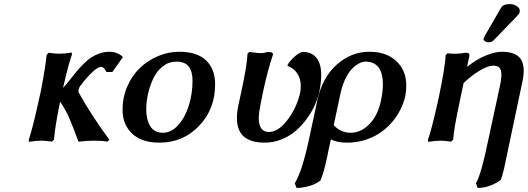

<svg xmlns="http://www.w3.org/2000/svg" viewBox="-20 -696 2611 950"><path d="M168 -182.1 183.1 -250Q204.6 -363.3 210.9 -424.8L221.2 -435.1Q251.5 -430.2 273.9 -430.2Q298.8 -430.2 335 -436L335.9 -425.8Q319.8 -382.8 292 -261.2Q306.2 -275.4 336.9 -314.9Q355 -337.9 365.2 -349.9Q375.5 -361.8 395.8 -382.1Q416 -402.3 432.4 -412.6Q448.7 -422.9 472.4 -431.4Q496.1 -439.9 520 -439.9Q560.1 -439.9 585.9 -416L587.9 -413.1L536.1 -339.8H506.8Q501.5 -350.6 494.6 -357.9Q487.8 -365.2 481.9 -365.2Q449.7 -365.2 377.9 -272Q371.6 -262.7 369.1 -253.9Q367.2 -244.6 369.1 -238.8Q435.5 -119.6 521 -4.9L511.2 4.9Q485.8 0 445.8 0Q411.1 0 368.2 4.9Q338.4 -76.2 321.8 -114Q305.2 -151.9 277.8 -192.9Q274.9 -181.2 274.9 -180.2Q252.9 -73.2 247.1 -4.9L236.8 4.9Q205.1 0 185.1 0Q157.2 0 123 5.9L122.1 -3.9Q140.1 -56.6 168 -182.1Z M866.7 -439.9Q954.1 -439.9 999.3 -397.5Q1044.4 -355 1044.4 -278.8Q1044.4 -156.2 965.1 -73.2Q885.7 9.8 769.5 9.8Q681.2 9.8 633.8 -34.9Q586.4 -79.6 586.4 -152.8Q586.4 -214.8 610.1 -269Q633.8 -323.2 672.9 -360.4Q711.9 -397.5 762.7 -418.7Q813.5 -439.9 866.7 -439.9ZM852.5 -391.1Q815.4 -391.1 785.6 -367.9Q755.9 -344.7 738.8 -308.3Q721.7 -272 712.6 -232.2Q703.6 -192.4 703.6 -154.8Q703.6 -105 723.4 -72Q743.2 -39.1 786.6 -39.1Q827.1 -39.1 861.3 -76.7Q895.5 -114.3 914.1 -173.3Q932.6 -232.4 932.6 -296.9Q932.6 -342.8 913.8 -366.9Q895 -391.1 852.5 -391.1Z M1283.2 -249 1270.5 -187Q1260.3 -136.7 1260.3 -112.8Q1260.3 -43 1310.5 -43Q1356 -43 1400.1 -99.6Q1444.3 -156.2 1463.4 -229Q1468.3 -251 1468.3 -269Q1468.3 -307.6 1450.2 -333.7Q1432.1 -359.9 1402.3 -370.1L1404.3 -377.9Q1415.5 -396 1439.7 -417.5Q1463.9 -439 1479.5 -439Q1522.9 -439 1546.1 -409.7Q1569.3 -380.4 1569.3 -325.2Q1569.3 -286.1 1559.6 -240.2Q1551.8 -206.1 1535.9 -171.9Q1520 -137.7 1495.4 -104.7Q1470.7 -71.8 1440.7 -46.4Q1410.6 -21 1371.3 -5.6Q1332 9.8 1289.6 9.8Q1152.3 9.8 1152.3 -110.8Q1152.3 -141.6 1159.2 -173.8Q1160.6 -181.6 1165.5 -202.9Q1170.4 -224.1 1172.4 -234.9Q1203.1 -375.5 1204.6 -430.2L1213.4 -439Q1219.2 -438.5 1231.7 -436.8Q1244.1 -435.1 1254.2 -434.1Q1264.2 -433.1 1272.5 -433.1Q1285.6 -433.1 1304.2 -439Q1319.3 -439 1325.4 -435.8Q1331.5 -432.6 1330.6 -425.8Q1305.2 -351.1 1283.2 -249Z M1564.5 199.2 1559.1 201.2Q1540.5 216.3 1507.8 225.1Q1475.1 233.9 1447.3 233.9L1438.5 210.9Q1473.6 154.3 1506.3 4.9L1550.3 -200.2Q1574.7 -312 1646 -376Q1717.3 -439.9 1808.1 -439.9Q1891.6 -439.9 1940.9 -393.8Q1990.2 -347.7 1990.2 -272.9Q1990.2 -248.5 1985.4 -220.2Q1967.8 -149.4 1924.1 -96.7Q1880.4 -43.9 1821.8 -17.1Q1763.2 9.8 1697.3 9.8Q1645.5 9.8 1617.2 -6.8Q1615.2 3.4 1610.4 24.4Q1605.5 45.4 1603.5 56.2L1601.1 69.8Q1600.1 75.2 1595.9 93Q1591.8 110.8 1590.3 117.2Q1588.9 123.5 1585.2 137.9Q1581.5 152.3 1578.9 160.4Q1576.2 168.5 1572.3 179.2Q1568.4 189.9 1564.5 199.2ZM1865.2 -199.2Q1874.5 -244.6 1874.5 -276.9Q1874.5 -391.1 1788.1 -391.1Q1773.4 -391.1 1756.6 -382.3Q1739.7 -373.5 1721.7 -355.5Q1703.6 -337.4 1687.7 -303.7Q1671.9 -270 1663.1 -226.1L1631.3 -77.1Q1665 -39.1 1715.3 -39.1Q1766.1 -39.1 1808.1 -82.3Q1850.1 -125.5 1865.2 -199.2Z M2418.9 -371.1Q2395 -371.1 2354.2 -347.2Q2313.5 -323.2 2269 -280.8L2273.9 -284.2Q2271.5 -272.5 2263.4 -236.1Q2255.4 -199.7 2252 -180.2Q2226.1 -61.5 2222.2 -4.9L2211.9 4.9Q2180.2 0 2160.2 0Q2134.3 0 2098.1 5.9L2097.2 -3.9Q2114.3 -50.8 2144 -182.1Q2145.5 -190.4 2149.7 -208Q2153.8 -225.6 2155.3 -234.9Q2182.1 -365.7 2185.1 -422.9L2193.8 -432.1Q2241.7 -426.8 2281.2 -435.1Q2294.9 -435.1 2299.3 -431.4Q2303.7 -427.7 2302.2 -418.9L2291 -365.2Q2338.9 -403.3 2384.5 -421.6Q2430.2 -439.9 2461.9 -439.9Q2519 -439.9 2545.2 -416.7Q2571.3 -393.6 2571.3 -346.2Q2571.3 -318.4 2562 -278.8Q2493.2 50.3 2474.1 138.2Q2465.3 176.8 2457 194.8Q2402.3 233.9 2343.3 233.9L2335 210.9Q2360.8 167 2395 1L2455.1 -277.8Q2460.9 -305.2 2460.9 -324.2Q2460.9 -351.1 2450.9 -361.1Q2440.9 -371.1 2418.9 -371.1ZM2502 -675.8Q2523.9 -675.8 2539.3 -664.3Q2554.7 -652.8 2551.3 -636.2Q2549.3 -627.9 2538.1 -616.2Q2515.6 -593.8 2474.9 -551Q2434.1 -508.3 2421.9 -496.1Q2412.6 -486.8 2397.9 -486.8Q2386.2 -486.8 2379.2 -492.4Q2372.1 -498 2372.1 -504.9Q2374 -508.3 2376 -512.2Q2376.5 -513.2 2377 -514.6Q2377.4 -516.1 2377.9 -517.1L2459 -657.2Q2469.2 -675.8 2502 -675.8Z"/></svg>

Font: Linear Smooth
Style: Bold Italic
Weight: 700
Designer: Philipp H. Poll, Flanker
Foundry: Philipp H. Poll, reworked by Flanker
Version: Version 1.061 | FøM Fix